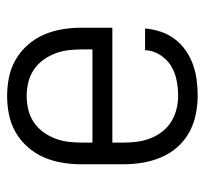

<svg xmlns="http://www.w3.org/2000/svg" viewBox="-38 -530 576 540"><g transform="rotate(90 250.0 -260.0)"><path d="M250 8Q223 8 196.5 2.5Q170 -3 147 -16.5Q124 -30 106 -50.5Q88 -71 77.5 -95.5Q67 -120 62.5 -146.5Q58 -173 58 -200V-288H381V-320Q381 -339 378.5 -358Q376 -377 369 -395Q362 -413 350 -428.5Q338 -444 321.5 -454Q305 -464 286.5 -468.5Q268 -473 249 -473Q227 -473 205 -468.5Q183 -464 164.5 -452.5Q146 -441 134 -421.5Q122 -402 121 -380H60Q62 -402 69 -423.5Q76 -445 89.5 -463Q103 -481 121.5 -494Q140 -507 161 -514.5Q182 -522 204 -525Q226 -528 249 -528Q275 -528 302 -522.5Q329 -517 352.5 -504Q376 -491 394 -470.5Q412 -450 422.5 -425Q433 -400 437.5 -373.5Q442 -347 442 -320V-200Q442 -173 437.5 -146.5Q433 -120 422.5 -95.5Q412 -71 394 -50.5Q376 -30 353 -16.5Q330 -3 303.5 2.5Q277 8 250 8ZM250 -47Q269 -47 288 -51.5Q307 -56 323 -66.5Q339 -77 350.5 -92.5Q362 -108 369 -125.5Q376 -143 378.5 -162Q381 -181 381 -200V-232H119V-200Q119 -181 121.5 -162Q124 -143 131 -125.5Q138 -108 149.5 -92.5Q161 -77 177 -66.5Q193 -56 212 -51.5Q231 -47 250 -47Z"/></g></svg>

Font: Iosevka SS18 Light
Style: Regular
Weight: 300
Monospace: yes
Designer: Belleve Invis
Foundry: Belleve Invis
Version: Version 25.1.1; ttfautohint (v1.8.4)